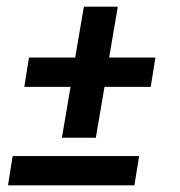

<svg xmlns="http://www.w3.org/2000/svg" viewBox="-20 -557 540 577"><path d="M166 -143 192 -296H53L67 -384H206L232 -537H334L308 -384H447L433 -296H294L268 -143ZM4 0 18 -88H398L384 0Z"/></svg>

Font: Iosevka Curly Semibold
Style: Italic
Weight: 600
Italic angle: -9°
Monospace: yes
Designer: Belleve Invis
Foundry: Belleve Invis
Version: Version 22.1.2; ttfautohint (v1.8.4)